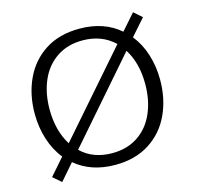

<svg xmlns="http://www.w3.org/2000/svg" viewBox="-106 -820 1020 966"><g transform="rotate(-15 404.5 -336.5)"><path d="M711 -340Q711 -241 673.5 -160Q636 -79 562 -31.5Q488 16 384 16Q258 16 175 -54L102 30L59 -7L135 -94Q97 -141 77 -204Q57 -267 57 -338Q57 -436 94.5 -517Q132 -598 205.5 -645.5Q279 -693 384 -693Q512 -693 595 -621L667 -703L709 -666L634 -581Q672 -534 691.5 -471.5Q711 -409 711 -340ZM184 -150 550 -569Q484 -632 384 -632Q306 -632 249.5 -594Q193 -556 164 -489.5Q135 -423 135 -339Q135 -228 184 -150ZM633 -339Q633 -449 585 -524L221 -106Q284 -45 384 -45Q462 -45 518.5 -83Q575 -121 604 -188Q633 -255 633 -339Z"/></g></svg>

Font: Martel Sans Light
Style: Regular
Weight: 300
Designer: Dan Reynolds and Mathieu Réguer
Foundry: Dan Reynolds and Mathieu Réguer
Version: Version 1.002; ttfautohint (v1.1) -l 5 -r 5 -G 72 -x 0 -D la